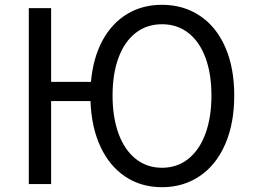

<svg xmlns="http://www.w3.org/2000/svg" viewBox="-20 -767 1054 800"><path d="M655 -747Q744 -747 812.5 -701.5Q881 -656 918.5 -570.5Q956 -485 956 -369Q956 -253 918.5 -166.5Q881 -80 812.5 -33.5Q744 13 655 13Q569 13 503 -30.5Q437 -74 399 -155Q361 -236 357 -346H193V0H100V-733H193V-426H359Q368 -526 407 -598Q446 -670 509.5 -708.5Q573 -747 655 -747ZM861 -369Q861 -460 836 -527Q811 -594 764.5 -630Q718 -666 655 -666Q592 -666 545.5 -630Q499 -594 474 -527Q449 -460 449 -369Q449 -278 474 -210Q499 -142 545.5 -105Q592 -68 655 -68Q718 -68 764.5 -105Q811 -142 836 -210Q861 -278 861 -369Z"/></svg>

Font: Noto Sans SC
Style: Regular
Weight: 400
Designer: Ryoko NISHIZUKA ____ (kana & ideographs); Paul D. Hunt (Latin, Greek & Cyrillic); Wenlong ZHANG ___ (bopomofo); Sandoll 
Foundry: Adobe Systems Incorporated
Version: Version 1.004